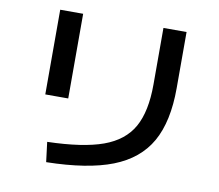

<svg xmlns="http://www.w3.org/2000/svg" viewBox="-83 -839 1103 966"><g transform="rotate(10 469.0 -356.0)"><path d="M675.8 -451.2V-740.2H793.9V-453.1Q793.9 -282.7 735.4 -179.2Q676.8 -75.7 549.8 -26.1Q422.9 23.4 211.9 27.3L199.2 -74.2Q380.9 -79.1 483.4 -116.2Q585.9 -153.3 630.9 -233.2Q675.8 -313 675.8 -451.2ZM148.4 -740.2H265.6V-307.6H148.4Z"/></g></svg>

Font: Pretendard SemiBold
Style: Regular
Weight: 600
Designer: Base glyphs from Inter by Rasmus Andersson; Hangeul glyphs from Noto Sans CJK(Source Han Sans) by Jang Soo-young and Kan
Foundry: Kil Hyung-jin
Version: Version 1.309